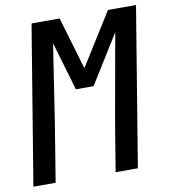

<svg xmlns="http://www.w3.org/2000/svg" viewBox="-82 -805 772 876"><g transform="rotate(-10 303.5 -367.5)"><path d="M2 0 123 -735H253L325 -492L477 -735H607L486 0H383L407 -147Q427 -267 449 -387.5Q471 -508 492 -629L352 -404H270L204 -629Q185 -508 167 -387.5Q149 -267 129 -147L105 0Z"/></g></svg>

Font: Iosevka Semibold Extended
Style: Italic
Weight: 600
Width: 7
Italic angle: -9°
Monospace: yes
Designer: Belleve Invis
Foundry: Belleve Invis
Version: Version 32.5.0; ttfautohint (v1.8.4)